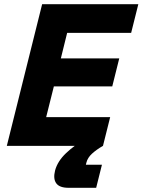

<svg xmlns="http://www.w3.org/2000/svg" viewBox="-20 -695 679 915"><path d="M470.8 0H12.5L180.8 -675H639.2L605 -538.3H300L270 -416.7H548.3L515 -283.3H236.7L200 -136.7H505ZM306.7 200Q263.3 200 247.9 178.3Q232.5 156.7 242.5 117.5Q254.2 73.3 295 34.6Q335.8 -4.2 384.2 -30L470.8 0Q439.2 18.3 418.3 37.5Q397.5 56.7 391.7 80L389.2 90H465.8L438.3 200Z"/></svg>

Font: Funnel Sans ExtraBold
Style: Italic
Weight: 800
Italic angle: -14.036°
Version: Version 1.000; Beta; Release 5; Build 24; ttfautohint (v1.8.